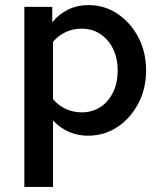

<svg xmlns="http://www.w3.org/2000/svg" viewBox="-20 -528 640 757"><path d="M76 209V-501H186V-440Q213 -473 249 -490.5Q285 -508 329 -508Q392 -508 443.5 -473.5Q495 -439 525.5 -381Q556 -323 556 -250Q556 -178 525 -119.5Q494 -61 442.5 -27Q391 7 327 7Q286 7 251 -8.5Q216 -24 189 -53V209ZM302 -85Q344 -85 376 -106Q408 -127 426 -164.5Q444 -202 444 -250Q444 -298 426 -335Q408 -372 376 -393.5Q344 -415 302 -415Q268 -415 239 -401.5Q210 -388 189 -363V-137Q210 -112 239.5 -98.5Q269 -85 302 -85Z"/></svg>

Font: Red Hat Mono SemiBold
Style: Regular
Weight: 600
Monospace: yes
Designer: Pentagram, MCKL
Foundry: Pentagram, MCKL
Version: Version 1.023